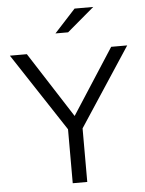

<svg xmlns="http://www.w3.org/2000/svg" viewBox="-60 -966 767 1014"><g transform="rotate(-5 323.0 -459.0)"><path d="M284 0V-286L12 -700H102L325 -353L549 -700H634L361 -284V0ZM262 -796 374 -918H473L329 -796Z"/></g></svg>

Font: Red Hat Text VF
Style: Regular
Weight: 300
Designer: Pentagram, MCKL
Foundry: Pentagram, MCKL
Version: Version 1.023